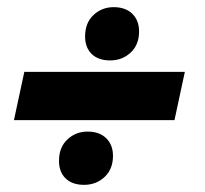

<svg xmlns="http://www.w3.org/2000/svg" viewBox="-20 -572 572 537"><path d="M19 -236 48 -371H497L468 -236ZM215 -55Q182 -55 163.5 -73Q145 -91 145 -122Q145 -160 168.5 -182Q192 -204 225 -204Q258 -204 277 -185.5Q296 -167 296 -136Q296 -99 272.5 -77Q249 -55 215 -55ZM288 -403Q255 -403 236.5 -421Q218 -439 218 -470Q218 -508 241.5 -530Q265 -552 298 -552Q331 -552 350 -533.5Q369 -515 369 -484Q369 -447 345.5 -425Q322 -403 288 -403Z"/></svg>

Font: Radio Canada Big
Style: Bold Italic
Weight: 700
Italic angle: -12°
Designer: Étienne Aubert Bonn
Foundry: Coppers and Brasses
Version: Version 1.001